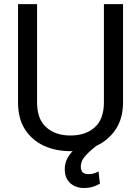

<svg xmlns="http://www.w3.org/2000/svg" viewBox="-20 -731 688 941"><path d="M489.3 -230C489.3 -174.3 474.1 -133.3 444.3 -106.9C414.6 -80.1 374.5 -66.9 325.2 -66.9C276.4 -66.9 236.8 -80.1 207 -106.9C176.8 -133.3 161.6 -174.3 161.6 -230V-710.9H68.4V-230C68.4 -176.8 79.6 -132.3 102.5 -96.7C147.5 -25.9 229 9.8 325.2 9.8H335.9C309.1 37.6 297.4 67.4 297.4 97.2C297.4 127.9 306.6 150.9 324.7 167C342.8 182.6 364.7 190.4 391.1 190.4C429.7 190.4 453.6 178.7 469.7 168.9L462.9 109.4C453.1 114.7 435.5 122.6 414.1 122.6C386.2 122.6 376 108.4 376 86.9C376 66.9 383.8 48.3 399.9 31.2C415.5 14.2 433.1 -1.5 453.1 -16.6C491.7 -34.7 522.9 -61 546.9 -96.7C570.8 -132.3 583 -176.8 583 -230V-710.9H489.3Z"/></svg>

Font: Vazirmatn
Style: Regular
Weight: 400
Designer: Saber Rastikerdar
Foundry: Saber Rastikerdar
Version: Version 33.003